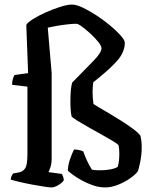

<svg xmlns="http://www.w3.org/2000/svg" viewBox="-20 -820 658 840"><path d="M205 0Q197 0 173.5 -3.5Q150 -7 120.5 -12.5Q91 -18 65.5 -24Q40 -30 27 -34Q27 -42 30.5 -49.5Q34 -57 37 -61L64 -66Q80 -69 90 -83.5Q100 -98 100 -146V-441L33 -449Q33 -464 36.5 -475.5Q40 -487 44 -492L103 -500L95 -711Q100 -721 123.5 -736Q147 -751 179.5 -765.5Q212 -780 243.5 -790Q275 -800 295 -800Q314 -800 342.5 -786.5Q371 -773 403 -752Q435 -731 463 -707.5Q491 -684 508.5 -664Q526 -644 526 -633Q526 -592 492.5 -554Q459 -516 388 -460Q385 -437 385 -416Q385 -404 386 -391.5Q387 -379 389 -365Q393 -362 411.5 -351Q430 -340 456.5 -324.5Q483 -309 510.5 -291.5Q538 -274 560.5 -257.5Q583 -241 594 -227Q600 -205 600 -176Q600 -144 593.5 -111.5Q587 -79 582 -69Q571 -55 548 -39Q525 -23 496 -11.5Q467 0 440 0Q414 0 387.5 -9Q361 -18 337.5 -31Q314 -44 298 -56Q282 -68 277 -73Q277 -96 286 -122.5Q295 -149 304 -166Q315 -166 326 -163.5Q337 -161 344 -158Q350 -140 360.5 -117.5Q371 -95 382 -78Q390 -76 399.5 -75.5Q409 -75 419 -75Q439 -75 460.5 -78.5Q482 -82 495 -90Q502 -111 502 -148Q502 -167 499 -184Q495 -190 474.5 -202.5Q454 -215 426 -230.5Q398 -246 369.5 -262Q341 -278 320 -291Q299 -304 293 -311Q288 -338 288 -375Q288 -435 296 -459Q358 -522 391 -556Q424 -590 424 -609Q424 -619 410 -636.5Q396 -654 376.5 -672Q357 -690 339.5 -703Q322 -716 314 -716Q299 -716 276 -713.5Q253 -711 229.5 -707Q206 -703 189 -699L206 -500V-126Q206 -105 201 -89.5Q196 -74 192 -67L251 -59Q253 -55 256 -47Q259 -39 259 -31Q252 -20 235 -10Q218 0 205 0Z"/></svg>

Font: Texturina SemiBold
Style: Regular
Weight: 600
Designer: Guillermo Torres Carreño
Foundry: Omnibus-Type
Version: Version 1.002; ttfautohint (v1.8.3)